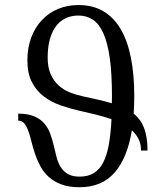

<svg xmlns="http://www.w3.org/2000/svg" viewBox="-20 -747 666 777"><path d="M53.7 -258.8V-287.1Q93.8 -287.1 118.9 -276.1Q144 -265.1 159.4 -247.3Q174.8 -229.5 183.1 -206.5Q191.4 -183.6 197 -159.7Q202.6 -135.7 208.5 -112.8Q214.4 -89.8 225.1 -72Q235.8 -54.2 253.9 -43.2Q272 -32.2 302.2 -32.2Q335.9 -32.2 359.4 -46.4Q382.8 -60.5 397.7 -89.4Q412.6 -118.2 420.4 -161.9Q428.2 -205.6 431.2 -264.6Q400.4 -275.4 367.2 -283.4Q334 -291.5 301.3 -298.8Q262.7 -307.6 224.9 -320.8Q187 -334 157.2 -356.7Q127.4 -379.4 109.1 -414.6Q90.8 -449.7 90.8 -502Q90.8 -553.7 106.4 -595.2Q122.1 -636.7 149.7 -666Q177.2 -695.3 215.1 -710.9Q252.9 -726.6 297.4 -726.6Q356 -726.6 398.7 -701.2Q441.4 -675.8 469 -628.2Q496.6 -580.6 510 -512.2Q523.4 -443.8 523.4 -357.4Q523.4 -338.9 522.7 -321.5Q522 -304.2 521 -287.1Q549.3 -264.6 563 -229.2Q576.7 -193.8 577.1 -137.7H550.8Q550.8 -164.1 540.8 -184.1Q530.8 -204.1 513.7 -219.7Q495.6 -107.9 443.8 -48.6Q392.1 10.7 302.2 10.7Q258.8 10.7 228.3 -0.7Q197.8 -12.2 177 -31.2Q156.2 -50.3 143.3 -74.5Q130.4 -98.6 121.8 -124Q113.3 -149.4 107.4 -173.6Q101.6 -197.8 94.7 -216.8Q87.9 -235.8 78.6 -247.3Q69.3 -258.8 53.7 -258.8ZM433.1 -357.4Q433.1 -449.2 424.3 -511.7Q415.5 -574.2 398.2 -612.5Q380.9 -650.9 355.5 -667.5Q330.1 -684.1 297.4 -684.1Q269.5 -684.1 246.6 -673.6Q223.6 -663.1 207.3 -641.8Q190.9 -620.6 181.9 -588.6Q172.9 -556.6 172.9 -514.2Q172.9 -474.6 184.8 -447.3Q196.8 -419.9 216.6 -401.9Q236.3 -383.8 261.7 -373.5Q287.1 -363.3 314.5 -357.4Q348.6 -350.1 378.2 -343.3Q407.7 -336.4 432.6 -329.1Q432.6 -335.9 432.9 -343Q433.1 -350.1 433.1 -357.4Z"/></svg>

Font: Arian Grqi
Style: Regular
Weight: 400
Designer: Ruben Hakobyan (Tarumian)
Foundry: Ruben Hakobyan (Tarumian)
Version: Version 1.003